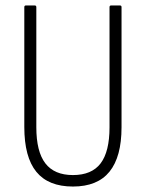

<svg xmlns="http://www.w3.org/2000/svg" viewBox="-20 -675 534 703"><path d="M247 8Q157 8 113 -46Q69 -100 69 -210V-649Q69 -655 75 -655H107Q113 -655 113 -649V-209Q113 -120 146 -77Q179 -34 247 -34Q316 -34 348.5 -77Q381 -120 381 -209V-649Q381 -655 387 -655H419Q425 -655 425 -649V-209Q425 -101 381 -46.5Q337 8 247 8Z"/></svg>

Font: Sofia Sans Condensed Light
Style: Regular
Weight: 300
Designer: Botio Nikoltchev, Ani Petrova
Foundry: lettersoup
Version: Version 4.101